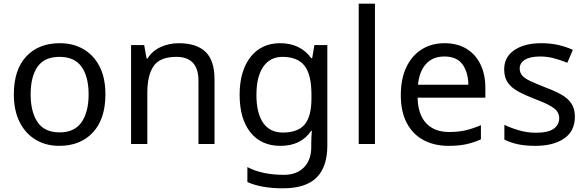

<svg xmlns="http://www.w3.org/2000/svg" viewBox="-20 -780 3179 1040"><path d="M551 -269Q551 -136 483.5 -63Q416 10 301 10Q230 10 174.5 -22.5Q119 -55 87 -117.5Q55 -180 55 -269Q55 -402 122 -474Q189 -546 304 -546Q377 -546 432.5 -513.5Q488 -481 519.5 -419.5Q551 -358 551 -269ZM146 -269Q146 -174 183.5 -118.5Q221 -63 303 -63Q384 -63 422 -118.5Q460 -174 460 -269Q460 -364 422 -418Q384 -472 302 -472Q220 -472 183 -418Q146 -364 146 -269Z M948 -546Q1044 -546 1093 -499.5Q1142 -453 1142 -349V0H1055V-343Q1055 -472 935 -472Q846 -472 812 -422Q778 -372 778 -278V0H690V-536H761L774 -463H779Q805 -505 851 -525.5Q897 -546 948 -546Z M1498 -546Q1551 -546 1593.5 -526Q1636 -506 1666 -465H1671L1683 -536H1753V9Q1753 124 1694.5 182Q1636 240 1513 240Q1395 240 1320 206V125Q1399 167 1518 167Q1587 167 1626.5 126.5Q1666 86 1666 16V-5Q1666 -17 1667 -39.5Q1668 -62 1669 -71H1665Q1611 10 1499 10Q1395 10 1336.5 -63Q1278 -136 1278 -267Q1278 -395 1336.5 -470.5Q1395 -546 1498 -546ZM1510 -472Q1443 -472 1406 -418.5Q1369 -365 1369 -266Q1369 -167 1405.5 -114.5Q1442 -62 1512 -62Q1593 -62 1630 -105.5Q1667 -149 1667 -246V-267Q1667 -377 1629 -424.5Q1591 -472 1510 -472Z M2011 0H1923V-760H2011Z M2388 -546Q2457 -546 2506.5 -516Q2556 -486 2582.5 -431.5Q2609 -377 2609 -304V-251H2242Q2244 -160 2288.5 -112.5Q2333 -65 2413 -65Q2464 -65 2503.5 -74.5Q2543 -84 2585 -102V-25Q2544 -7 2504 1.5Q2464 10 2409 10Q2333 10 2274.5 -21Q2216 -52 2183.5 -113.5Q2151 -175 2151 -264Q2151 -352 2180.5 -415Q2210 -478 2263.5 -512Q2317 -546 2388 -546ZM2387 -474Q2324 -474 2287.5 -433.5Q2251 -393 2244 -321H2517Q2516 -389 2485 -431.5Q2454 -474 2387 -474Z M3094 -148Q3094 -70 3036 -30Q2978 10 2880 10Q2824 10 2783.5 1Q2743 -8 2712 -24V-104Q2744 -88 2789.5 -74.5Q2835 -61 2882 -61Q2949 -61 2979 -82.5Q3009 -104 3009 -140Q3009 -160 2998 -176Q2987 -192 2958.5 -208Q2930 -224 2877 -244Q2825 -264 2788 -284Q2751 -304 2731 -332Q2711 -360 2711 -404Q2711 -472 2766.5 -509Q2822 -546 2912 -546Q2961 -546 3003.5 -536.5Q3046 -527 3083 -510L3053 -440Q3019 -454 2982 -464Q2945 -474 2906 -474Q2852 -474 2823.5 -456.5Q2795 -439 2795 -409Q2795 -387 2808 -371.5Q2821 -356 2851.5 -341.5Q2882 -327 2933 -307Q2984 -288 3020 -268Q3056 -248 3075 -219.5Q3094 -191 3094 -148Z"/></svg>

Font: Noto Sans Hebrew Droid
Style: Regular
Weight: 400
Designer: Monotype Design Team
Foundry: Monotype Imaging Inc.
Version: Version 1.100